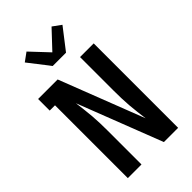

<svg xmlns="http://www.w3.org/2000/svg" viewBox="-291 -1087 1182 1182"><g transform="rotate(-45 300.0 -496.0)"><path d="M81 0V-634H35V-735H205L419 -183Q415 -215 411 -247.5Q407 -280 404.5 -312Q402 -344 401 -376.5Q400 -409 400 -441V-735H519V0H395L181 -552Q185 -520 189 -487.5Q193 -455 195.5 -423Q198 -391 199 -358.5Q200 -326 200 -294V0ZM242 -815 227 -835 136 -952 191 -992 300 -876 409 -992 464 -952 358 -815Z"/></g></svg>

Font: Iosevka Book
Style: Bold
Weight: 700
Designer: Belleve Invis
Foundry: Belleve Invis
Version: Version 28.0.7; ttfautohint (v1.8.3)